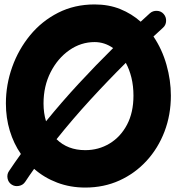

<svg xmlns="http://www.w3.org/2000/svg" viewBox="-20 -761 783 857"><path d="M32.2 63Q17.1 53.2 13.7 35.2Q10.3 17.1 20 2.9Q45.4 -35.2 73.2 -73.7Q41 -120.1 23.7 -177.5Q6.3 -234.9 6.3 -299.3Q6.3 -382.8 34.4 -461.7Q62.5 -540.5 114.5 -603.8Q166.5 -667 239.5 -704.1Q312.5 -741.2 402.3 -741.2Q465.3 -741.2 516.6 -720.5Q567.9 -699.7 607.9 -664.1Q628.4 -682.6 648.9 -701.7Q662.1 -713.4 680.4 -712.6Q698.7 -711.9 710.4 -698.7Q722.2 -685.5 721.4 -667.2Q720.7 -648.9 707.5 -637.2Q686 -617.7 665 -598.1Q703.6 -541 723.1 -471.9Q742.7 -402.8 742.7 -334Q742.7 -248.5 714.4 -174.1Q686 -99.6 634.3 -43.2Q582.5 13.2 512.9 44.7Q443.4 76.2 360.4 76.2Q293.5 76.2 235.4 54.2Q177.2 32.2 132.3 -7.3Q111.3 22 92.3 50.8Q82.5 65.4 64.5 68.8Q46.4 72.3 32.2 63ZM174.3 -299.3Q174.3 -255.9 185.5 -219.7Q255.9 -306.2 331.8 -388.2Q407.7 -470.2 484.9 -546.4Q446.8 -573.2 402.3 -573.2Q341.3 -573.2 289.3 -536.9Q237.3 -500.5 205.8 -438.5Q174.3 -376.5 174.3 -299.3ZM360.4 -90.8Q420.4 -90.8 469.2 -120.4Q518.1 -149.9 546.9 -204.3Q575.7 -258.8 575.7 -334Q575.7 -377 566.7 -414.1Q557.6 -451.2 541.5 -480.5Q461.4 -400.9 382.8 -315.2Q304.2 -229.5 232.4 -139.6Q282.2 -90.8 360.4 -90.8Z"/></svg>

Font: Mikhak-DS2-FD Black
Style: Regular
Weight: 900
Designer: Amin Abedi
Version: Version 3.2